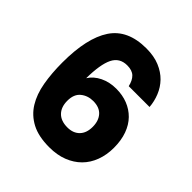

<svg xmlns="http://www.w3.org/2000/svg" viewBox="-200 -889 1037 1037"><g transform="rotate(45 318.5 -370.5)"><path d="M406 -533Q398 -569 378.5 -588Q359 -607 321 -607Q263 -607 238.5 -557Q214 -507 213 -401Q235 -436 276 -456Q317 -476 368 -476Q416 -476 455.5 -460.5Q495 -445 524 -415.5Q553 -386 569 -342Q585 -298 585 -241Q585 -187 568 -141.5Q551 -96 519 -64Q487 -32 441 -14Q395 4 336 4Q253 4 200 -24Q147 -52 116.5 -101.5Q86 -151 74 -219.5Q62 -288 62 -370Q62 -557 124.5 -651Q187 -745 329 -745Q388 -745 431 -727Q474 -709 502.5 -679.5Q531 -650 546.5 -611.5Q562 -573 565 -533ZM327 -341Q286 -341 256.5 -317Q227 -293 227 -243Q227 -195 253.5 -168Q280 -141 329 -141Q373 -141 398.5 -167Q424 -193 424 -240Q424 -286 399.5 -313.5Q375 -341 327 -341Z"/></g></svg>

Font: SVN-Poppins
Style: Bold
Weight: 700
Designer: Ninad Kale (Devanagari), Jonny Pinhorn (Latin)
Foundry: Indian Type Foundry
Version: Version 3.200;PS 1.000;hotconv 16.6.54;makeotf.lib2.5.65590